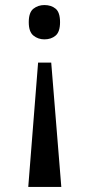

<svg xmlns="http://www.w3.org/2000/svg" viewBox="-20 -561 355 761"><path d="M156 -541Q183 -541 200.5 -526.5Q218 -512 218 -473Q218 -435 200.5 -420Q183 -405 156 -405Q131 -405 112.5 -420Q94 -435 94 -473Q94 -512 112.5 -526.5Q131 -541 156 -541ZM183 -313 223 180H92L131 -313Z"/></svg>

Font: Noto Serif ExtraCondensed SemiBold
Style: Regular
Weight: 600
Width: 2
Designer: Monotype Design Team
Foundry: Monotype Imaging Inc.
Version: Version 2.015; ttfautohint (v1.8.4.7-5d5b)